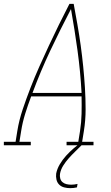

<svg xmlns="http://www.w3.org/2000/svg" viewBox="-57 -755 577 998"><path d="M-37 0V-18H24L33 -74Q42 -130 61 -186.5Q80 -243 101.5 -298.5Q123 -354 147.5 -409Q172 -464 197.5 -518.5Q223 -573 249.5 -627Q276 -681 304 -735H326Q336 -681 345.5 -627Q355 -573 362.5 -518.5Q370 -464 375.5 -409Q381 -354 384.5 -298.5Q388 -243 388 -186.5Q388 -130 379 -74L370 -18H429V0H289V-18H350L359 -74Q366 -119 367 -164Q368 -209 367 -254H105Q88 -209 74 -164Q60 -119 53 -74L44 -18H103V0ZM112 -272H367Q361 -383 346 -492Q331 -601 312 -708Q256 -601 204.5 -492Q153 -383 112 -272ZM308 223Q292 223 276.5 219Q261 215 250.5 204.5Q240 194 236.5 178.5Q233 163 235 147Q240 122 254 98.5Q268 75 286.5 54.5Q305 34 326 16Q347 -2 370 -18L367 0Q350 17 333 33.5Q316 50 300 68Q284 86 271.5 106Q259 126 255 148Q253 160 256 172Q259 184 267.5 191.5Q276 199 288 202Q300 205 313 205Q321 205 329 204Q337 203 346 201L343 219Q334 221 325.5 222Q317 223 308 223Z"/></svg>

Font: Iosevka Curly Slab Thin
Style: Italic
Weight: 100
Italic angle: -9°
Monospace: yes
Designer: Belleve Invis
Foundry: Belleve Invis
Version: Version 22.1.2; ttfautohint (v1.8.4)